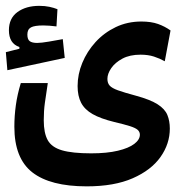

<svg xmlns="http://www.w3.org/2000/svg" viewBox="-35 -475 641 670"><path d="M267.6 175.3Q140.6 175.3 77.9 126.5Q15.1 77.6 15.1 -32.7Q15.1 -70.3 20.3 -107.7Q25.4 -145 37.6 -185.1H131.8Q125.5 -143.6 121.6 -116Q117.7 -88.4 117.7 -55.2Q117.7 -10.7 131.6 14.2Q145.5 39.1 181.6 49.6Q217.8 60.1 283.2 60.1Q338.4 60.1 376.2 51Q414.1 42 433.6 27.1Q453.1 12.2 453.1 -4.9Q453.1 -15.1 445.3 -22Q437.5 -28.8 418.2 -34.9Q398.9 -41 363.8 -49.3Q315.9 -61 288.1 -76.9Q260.3 -92.8 248 -116.5Q235.8 -140.1 235.8 -174.8Q235.8 -215.8 252.2 -255.6Q268.6 -295.4 298.3 -328.1Q328.1 -360.8 368.9 -380.4Q409.7 -399.9 458.5 -399.9Q492.2 -399.9 516.4 -391.4Q540.5 -382.8 560.1 -368.7L540 -261.2Q522.5 -271 502.2 -277.6Q481.9 -284.2 455.6 -284.2Q418 -284.2 392.3 -270.5Q366.7 -256.8 353.3 -237.3Q339.8 -217.8 339.8 -199.7Q339.8 -185.1 347.7 -176.3Q355.5 -167.5 376.5 -159.9Q397.5 -152.3 439 -141.1Q489.3 -127.4 514.9 -111.1Q540.5 -94.7 549.1 -73.7Q557.6 -52.7 557.6 -26.4Q557.6 26.9 525.1 72.8Q492.7 118.7 428.2 147Q363.8 175.3 267.6 175.3ZM-9.3 -230 -14.6 -293 66.9 -313.5 62 -278.8 32.7 -299.3V-311Q-3.9 -323.2 -3.9 -369.6Q-3.9 -411.1 25.9 -432.9Q55.7 -454.6 102.1 -454.6Q121.6 -454.6 137.5 -451.2Q153.3 -447.8 165.5 -442.9L162.1 -382.8Q150.9 -384.3 137.7 -385.3Q124.5 -386.2 116.2 -386.2Q85.4 -386.2 73 -379.4Q60.5 -372.6 60.5 -354.5Q60.5 -337.4 68.8 -331.3Q77.1 -325.2 94.7 -325.2Q108.9 -325.2 135.5 -329.8Q162.1 -334.5 184.1 -338.4L190.9 -272.9Z"/></svg>

Font: Cascadia Mono Medium
Style: Regular
Weight: 500
Monospace: yes
Designer: Aaron Bell
Foundry: Saja Typeworks
Version: Version 2407.024